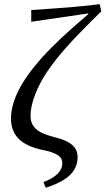

<svg xmlns="http://www.w3.org/2000/svg" viewBox="-20 -720 501 912"><path d="M32.2 -156.2Q32.2 -219.7 68.4 -291.3Q104.5 -362.8 179.7 -446.8Q254.9 -530.8 399.4 -652.8V-656.2L128.4 -616.7V-672.4Q364.3 -687.5 453.6 -700.2L460.9 -666Q346.7 -553.7 294.4 -494.6Q242.2 -435.5 205.3 -381.3Q168.5 -327.1 146.7 -270.3Q125 -213.4 125 -169.9Q125 -143.1 136.7 -124.3Q148.4 -105.5 172.4 -92.3Q196.3 -79.1 246.6 -66.4Q297.4 -53.7 323 -31.5Q348.6 -9.3 348.6 25.9Q348.6 76.2 312.5 111.3Q276.4 146.5 197.3 171.9L186.5 145Q275.9 110.8 275.9 55.2Q275.9 30.3 253.4 16.1Q231 2 186.5 -6.8Q105 -23.4 68.6 -60.8Q32.2 -98.1 32.2 -156.2Z"/></svg>

Font: Liberation Serif
Style: Italic
Weight: 400
Italic angle: -16.333°
Designer: Steve Matteson
Foundry: Ascender Corporation
Version: Version 2.1.5